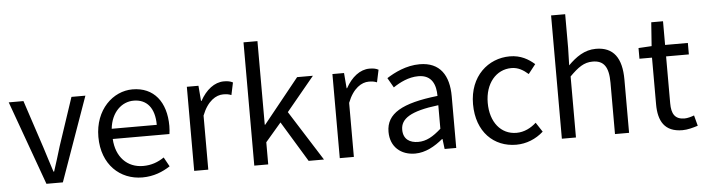

<svg xmlns="http://www.w3.org/2000/svg" viewBox="-48 -1009 4526 1235"><g transform="rotate(-5 2214.5 -391.5)"><path d="M209 0H315L508 -543H418L315 -234C299 -181 282 -125 265 -74H261C244 -125 227 -181 210 -234L108 -543H13Z M828 13C902 13 960 -12 1008 -43L975 -103C935 -76 892 -60 839 -60C736 -60 665 -134 659 -250H1025C1027 -263 1029 -282 1029 -302C1029 -457 951 -557 813 -557C687 -557 568 -447 568 -271C568 -92 684 13 828 13ZM658 -316C669 -422 737 -484 814 -484C899 -484 949 -425 949 -316Z M1163 0H1254V-349C1290 -442 1346 -474 1391 -474C1413 -474 1426 -472 1444 -465L1461 -545C1444 -554 1427 -557 1403 -557C1342 -557 1287 -513 1249 -444H1246L1238 -543H1163Z M1551 0H1641V-143L1743 -262L1902 0H2001L1796 -324L1977 -543H1875L1644 -256H1641V-796H1551Z M2103 0H2194V-349C2230 -442 2286 -474 2331 -474C2353 -474 2366 -472 2384 -465L2401 -545C2384 -554 2367 -557 2343 -557C2282 -557 2227 -513 2189 -444H2186L2178 -543H2103Z M2589 13C2656 13 2717 -22 2769 -65H2772L2780 0H2855V-334C2855 -468 2799 -557 2667 -557C2580 -557 2503 -518 2453 -486L2489 -423C2532 -452 2589 -481 2652 -481C2741 -481 2764 -414 2764 -344C2533 -318 2430 -259 2430 -141C2430 -43 2498 13 2589 13ZM2615 -60C2561 -60 2519 -85 2519 -147C2519 -217 2581 -262 2764 -284V-132C2711 -85 2668 -60 2615 -60Z M3242 13C3307 13 3369 -12 3418 -56L3378 -117C3344 -86 3300 -63 3250 -63C3150 -63 3082 -146 3082 -271C3082 -396 3154 -481 3253 -481C3296 -481 3329 -461 3361 -433L3408 -493C3369 -527 3320 -557 3249 -557C3110 -557 2987 -452 2987 -271C2987 -91 3098 13 3242 13Z M3537 0H3628V-394C3683 -449 3721 -477 3777 -477C3849 -477 3880 -434 3880 -332V0H3971V-344C3971 -483 3919 -557 3805 -557C3731 -557 3675 -516 3625 -466L3628 -578V-796H3537Z M4315 13C4348 13 4384 3 4415 -7L4397 -75C4379 -68 4354 -61 4335 -61C4272 -61 4251 -99 4251 -166V-469H4398V-543H4251V-696H4175L4164 -543L4079 -538V-469H4160V-168C4160 -60 4199 13 4315 13Z"/></g></svg>

Font: Noto Sans JP
Style: Regular
Weight: 400
Designer: Ryoko NISHIZUKA  (kana, bopomofo & ideographs); Paul D. Hunt (Latin, Greek & Cyrillic); Sandoll Communications , Soo-you
Foundry: Adobe
Version: Version 2.002;hotconv 1.0.116;makeotfexe 2.5.65601